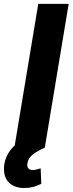

<svg xmlns="http://www.w3.org/2000/svg" viewBox="-55 -747 367 971"><path d="M292.3 -727.3 171.5 0Q131.7 17.4 109.6 35.5Q87.4 53.6 83.8 77.4Q80.6 94.5 87.7 103.7Q94.8 112.9 111.9 112.9Q123.9 112.9 150.6 104.4L153.8 182.5Q113.3 203.8 68.2 203.8Q21 203.8 -6.6 179.3Q-34.1 154.8 -34.8 110.1Q-35.9 77.4 -21.7 45.1Q-7.5 12.8 19.5 -11.4L138.5 -727.3Z"/></svg>

Font: Karasuma Gothic
Style: Bold Italic
Weight: 700
Italic angle: 9.39998°
Designer: Rasmus Andersson / Ryoko Nishizuka
Foundry: Genbu
Version: Version 1.00